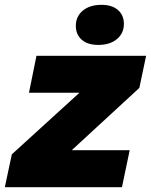

<svg xmlns="http://www.w3.org/2000/svg" viewBox="-49 -775 625 795"><path d="M0 -136 280 -391H71L102 -544H556L528 -411L248 -153H488L456 0H-29ZM265 -668Q265 -707 294 -731Q323 -755 371 -755Q415 -755 439.5 -733.5Q464 -712 464 -676Q464 -637 435 -613Q406 -589 358 -589Q314 -589 289.5 -610.5Q265 -632 265 -668Z"/></svg>

Font: Mona Sans Black
Style: Italic
Weight: 900
Italic angle: -11.7°
Designer: Deni Anggara
Foundry: GitHub
Version: Version 2.000